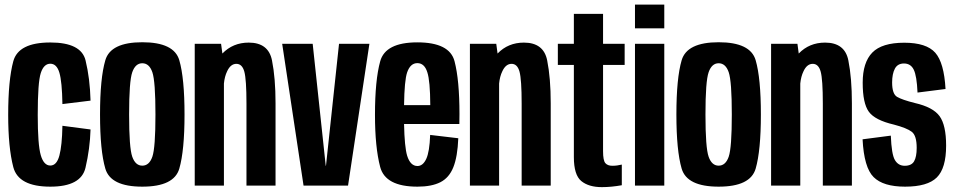

<svg xmlns="http://www.w3.org/2000/svg" viewBox="-20 -782 4028 809"><path d="M192 4.5Q57.5 4.5 36 -78Q14.5 -160.5 14.5 -297.5Q14.5 -444.5 36 -523.8Q57.5 -603 192 -603Q322 -603 340.5 -527.5Q359 -452 361.5 -358L243 -343.5Q241.5 -438 230.2 -475.8Q219 -513.5 192 -513.5Q164.5 -513.5 151.8 -474.2Q139 -435 139 -297.5Q139 -171.5 151.8 -128Q164.5 -84.5 192 -84.5Q219 -84.5 230.2 -126.5Q241.5 -168.5 243 -252L361.5 -236.5Q359 -155 340.2 -75.2Q321.5 4.5 192 4.5Z M579.5 4.5Q446 4.5 423.8 -71.5Q401.5 -147.5 401.5 -299.5Q401.5 -452.5 423.8 -528.2Q446 -604 579.5 -604Q713.5 -604 735.5 -528.2Q757.5 -452.5 757.5 -299.5Q757.5 -147.5 735.5 -71.5Q713.5 4.5 579.5 4.5ZM579.5 -84Q609 -84 622 -121.8Q635 -159.5 635 -299.5Q635 -439.5 622 -477.5Q609 -515.5 579.5 -515.5Q550.5 -515.5 537.2 -477.5Q524 -439.5 524 -299.5Q524 -159.5 537.2 -121.8Q550.5 -84 579.5 -84Z M800.5 0V-597.5H911.5L917 -556.5Q961.5 -602.5 1028 -602.5Q1111 -602.5 1126 -527.8Q1141 -453 1141 -347V0H1018.5V-345.5Q1018.5 -447 1009.5 -480Q1000.5 -513 976 -513Q951.5 -513 937 -481.5Q926.5 -460 923.5 -430V0Z M1259 0 1169 -597.5H1297.5L1352.5 -83.5H1353.5L1408.5 -597.5H1536.5L1446.5 0Z M1739 4.5Q1603.5 4.5 1581.8 -78.8Q1560 -162 1560 -298Q1560 -444 1582 -523.8Q1604 -603.5 1738.5 -603.5Q1874.5 -603.5 1895.2 -524Q1916 -444.5 1916 -301Q1916 -278 1915.5 -259.5H1682.5Q1684.5 -162.5 1695.5 -126Q1709 -82.5 1739 -82.5Q1762 -82.5 1776 -112.5Q1790 -142.5 1792.5 -213.5L1911 -199.5Q1908 -122 1890.2 -77.5Q1872.5 -33 1835.5 -14.2Q1798.5 4.5 1739 4.5ZM1682.5 -339H1793Q1792.5 -441.5 1780.5 -477.5Q1768.5 -516 1738.5 -516Q1709 -516 1695.5 -477Q1684 -443.5 1682.5 -339Z M1960 0V-597.5H2071L2076.5 -556.5Q2121 -602.5 2187.5 -602.5Q2270.5 -602.5 2285.5 -527.8Q2300.5 -453 2300.5 -347V0H2178V-345.5Q2178 -447 2169 -480Q2160 -513 2135.5 -513Q2111 -513 2096.5 -481.5Q2086 -460 2083 -430V0Z M2516 6.5Q2460.5 6.5 2429.2 -19.2Q2398 -45 2398 -120V-508.5H2330.5V-597.5H2398V-723.5H2521V-597.5H2612V-508.5H2521V-145Q2521 -105.5 2530.8 -94.5Q2540.5 -83.5 2560 -83.5Q2580 -83.5 2600 -88.5V-1.5Q2555.5 6.5 2516 6.5Z M2655.5 0V-597.5H2779V0ZM2655.5 -762.5H2779V-662.5H2655.5Z M3008 4.5Q2874.5 4.5 2852.2 -71.5Q2830 -147.5 2830 -299.5Q2830 -452.5 2852.2 -528.2Q2874.5 -604 3008 -604Q3142 -604 3164 -528.2Q3186 -452.5 3186 -299.5Q3186 -147.5 3164 -71.5Q3142 4.5 3008 4.5ZM3008 -84Q3037.5 -84 3050.5 -121.8Q3063.5 -159.5 3063.5 -299.5Q3063.5 -439.5 3050.5 -477.5Q3037.5 -515.5 3008 -515.5Q2979 -515.5 2965.8 -477.5Q2952.5 -439.5 2952.5 -299.5Q2952.5 -159.5 2965.8 -121.8Q2979 -84 3008 -84Z M3229 0V-597.5H3340L3345.5 -556.5Q3390 -602.5 3456.5 -602.5Q3539.5 -602.5 3554.5 -527.8Q3569.5 -453 3569.5 -347V0H3447V-345.5Q3447 -447 3438 -480Q3429 -513 3404.5 -513Q3380 -513 3365.5 -481.5Q3355 -460 3352 -430V0Z M3793.5 4.5Q3701.5 4.5 3661 -35.8Q3620.5 -76 3614.5 -195L3733.5 -210.5Q3736.5 -131.5 3750.8 -107.5Q3765 -83.5 3792 -83.5Q3820.5 -83.5 3831.5 -102.2Q3842.5 -121 3842.5 -159Q3842.5 -210.5 3822 -226.5Q3801.5 -242.5 3746.5 -257Q3667 -275.5 3641 -311Q3615 -346.5 3615 -433.5Q3615 -519 3655.5 -560.5Q3696 -602 3790 -602Q3883.5 -602 3920.8 -559.8Q3958 -517.5 3964 -407L3846 -392Q3843 -462 3830.2 -488.2Q3817.5 -514.5 3789 -514.5Q3762 -514.5 3750.5 -492.5Q3739 -470.5 3739 -434.5Q3739 -386 3760 -373.8Q3781 -361.5 3834.5 -348Q3911.5 -330.5 3939 -292.5Q3966.5 -254.5 3966.5 -168.5Q3966.5 -73 3927.2 -34.2Q3888 4.5 3793.5 4.5Z"/></svg>

Font: Anybody Condensed SemiBold
Style: Regular
Weight: 600
Width: 3
Designer: Tyler Finck
Foundry: Etcetera Type Company
Version: Version 1.010; ttfautohint (v1.8.3) -l 8 -r 50 -G 200 -x 14 